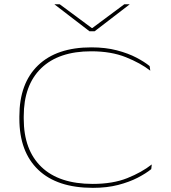

<svg xmlns="http://www.w3.org/2000/svg" viewBox="-20 -872 805 902"><path d="M416.5 10.5Q248.5 10.5 159.8 -74.2Q71 -159 71 -314.5V-325Q71 -480.5 158.8 -565Q246.5 -649.5 409 -649.5Q476 -649.5 529.2 -635.5Q582.5 -621.5 621 -601.2Q659.5 -581 683 -561.5L686 -540Q640.5 -575.5 571.5 -603.2Q502.5 -631 408.5 -631Q256 -631 173.8 -551.8Q91.5 -472.5 91.5 -325V-314.5Q91.5 -167.5 174.5 -87.8Q257.5 -8 415.5 -8Q510 -8 578 -35.2Q646 -62.5 693 -99.5L690.5 -77.5Q666 -57.5 627 -37.2Q588 -17 535.2 -3.2Q482.5 10.5 416.5 10.5ZM400.5 -725 236.5 -851V-852H260.5L411 -740.5H414L564 -852H588.5V-851L424.5 -725Z"/></svg>

Font: Anek Latin Expanded Thin
Style: Regular
Weight: 250
Width: 7
Designer: Yesha Goshar
Foundry: Ek Type
Version: Version 1.003